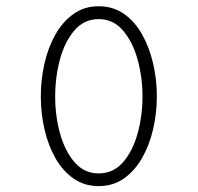

<svg xmlns="http://www.w3.org/2000/svg" viewBox="-20 -600 645 627"><path d="M302.2 7.8Q255.4 7.8 220 -17.1Q184.6 -42 160.9 -83.7Q137.2 -125.5 125.2 -178Q113.3 -230.5 113.3 -285.2Q113.3 -340.3 125.2 -392.8Q137.2 -445.3 161.1 -487.5Q185.1 -529.8 220.5 -554.7Q255.9 -579.6 302.2 -579.6Q349.1 -579.6 384.8 -554.7Q420.4 -529.8 444.1 -487.5Q467.8 -445.3 480 -392.8Q492.2 -340.3 492.2 -285.2Q492.2 -230.5 480 -178Q467.8 -125.5 443.8 -83.7Q419.9 -42 384.5 -17.1Q349.1 7.8 302.2 7.8ZM302.2 -33.7Q350.1 -33.7 381.8 -70.3Q413.6 -106.9 429.4 -164.3Q445.3 -221.7 445.3 -284.7Q445.3 -348.1 429.2 -406Q413.1 -463.9 381.3 -500.7Q349.6 -537.6 302.2 -537.6Q254.9 -537.6 223.1 -500.7Q191.4 -463.9 175.8 -406Q160.2 -348.1 160.2 -284.7Q160.2 -221.7 176 -164.3Q191.9 -106.9 223.4 -70.3Q254.9 -33.7 302.2 -33.7Z"/></svg>

Font: Cutive Mono
Style: Regular
Weight: 400
Designer: Vernon Adams
Foundry: Vernon Adams
Version: Version 1.110; ttfautohint (v1.8.4.7-5d5b)